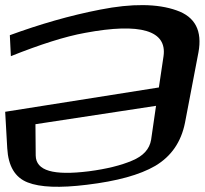

<svg xmlns="http://www.w3.org/2000/svg" viewBox="-89 -707 791 742"><path d="M-69 -275 -61 -134C-57 -65 -31 -21 18 -2C66 17 142 20 247 7C363 -7 451 -31 511 -66C573 -103 611 -158 626 -233L678 -505C693 -587 666 -642 593 -667C520 -693 421 -694 299 -670C180 -647 64 -613 -51 -571L-47 -490C66 -535 162 -566 240 -580C454 -620 557 -589 543 -490L525 -369ZM48 -227 514 -298 495 -167C489 -131 465 -104 421 -86C379 -68 323 -54 254 -45C117 -28 50 -47 49 -106Z"/></svg>

Font: Gamestation Warped
Style: Regular
Weight: 400
Designer: Jonas Hecksher
Foundry: Jonas Hecksher, Playtypeª, e-types AS
Version: Version 1.003